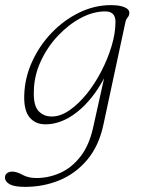

<svg xmlns="http://www.w3.org/2000/svg" viewBox="-56 -478 549 749"><path d="M347.5 8Q330 90.5 285 144.5Q240 198.5 177 224.8Q114 251 42 251Q0 251 -18.2 240.8Q-36.5 230.5 -36.5 214.5Q-36.5 203.5 -28.5 197.5Q-20.5 191.5 -8 191.5Q9 191.5 31.8 204Q54.5 216.5 86 216.5Q134 216.5 178.8 196.5Q223.5 176.5 257.5 133.2Q291.5 90 307 21L350 -172.5Q305 -88.5 244.5 -40.8Q184 7 121 7Q82 7 59.5 -20Q37 -47 38.5 -104.5Q40 -173 68.8 -236.5Q97.5 -300 145.5 -350Q193.5 -400 253.2 -429Q313 -458 376.5 -458Q411 -458 429.8 -449.8Q448.5 -441.5 448.5 -429.5Q448.5 -417 442 -409.8Q435.5 -402.5 433 -390.5ZM76 -122Q74 -67.5 93.8 -45.5Q113.5 -23.5 146 -23.5Q179.5 -23.5 214.5 -47.5Q249.5 -71.5 281.8 -111.2Q314 -151 339.2 -199.8Q364.5 -248.5 379.5 -298.8Q394.5 -349 394.5 -393Q394.5 -433.5 354.5 -433.5Q307.5 -433.5 259.2 -407.8Q211 -382 169.8 -338.2Q128.5 -294.5 102.8 -238.5Q77 -182.5 76 -122Z"/></svg>

Font: Fraunces 9pt S050 Thin
Style: Italic
Weight: 100
Italic angle: -16°
Version: Version 1.000; ttfautohint (v1.8.3)